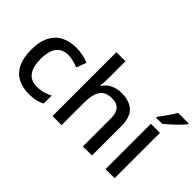

<svg xmlns="http://www.w3.org/2000/svg" viewBox="-94 -1186 1615 1615"><g transform="rotate(45 714.0 -378.0)"><path d="M300 10Q226 10 170 -19Q114 -48 83 -109.5Q52 -171 52 -267Q52 -366 85 -428.5Q118 -491 176 -520Q234 -549 308 -549Q354 -549 393.5 -540Q433 -531 459 -518L426 -431Q399 -441 367.5 -449.5Q336 -458 307 -458Q163 -458 163 -268Q163 -176 199 -128.5Q235 -81 304 -81Q349 -81 383 -91Q417 -101 447 -117V-23Q418 -6 384 2Q350 10 300 10Z M682 -560Q682 -534 680 -508Q678 -482 676 -467H683Q709 -508 752.5 -528.5Q796 -549 847 -549Q942 -549 992.5 -502Q1043 -455 1043 -351V0H935V-335Q935 -460 826 -460Q744 -460 713 -411Q682 -362 682 -270V0H574V-760H682Z M1313 0H1205V-539H1313ZM1428 -756Q1417 -742 1398 -722Q1379 -702 1356.5 -680.5Q1334 -659 1312 -639.5Q1290 -620 1272 -606H1200V-618Q1215 -637 1234 -663Q1253 -689 1271.5 -716.5Q1290 -744 1302 -766H1428Z"/></g></svg>

Font: Noto Sans Adlam Unjoined Medium
Style: Regular
Weight: 500
Version: Version 3.001